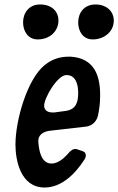

<svg xmlns="http://www.w3.org/2000/svg" viewBox="-20 -830 528 857"><path d="M394 -654C442 -654 488 -686 488 -739C488 -775 460 -810 406 -810C355 -810 329 -772 329 -730C329 -691 350 -654 394 -654ZM148 -654C204 -654 241 -692 241 -739C241 -775 215 -810 159 -810C108 -810 83 -771 83 -730C83 -691 105 -654 148 -654ZM357 -118C361 -124 363 -130 363 -136C363 -141 362 -151 349 -155H350L323 -164H324C320 -165 317 -165 316 -165C308 -165 298 -162 278 -138C262 -120 236 -100 210 -100C165 -100 154 -155 151 -197V-202C151 -224 168 -241 199 -246L365 -265C390 -268 411 -287 417 -313V-312C418 -318 419 -323 420 -328C420 -330 421 -332 421 -334L423 -347C426 -366 427 -386 427 -405V-406C427 -497 398 -570 296 -577H286C246 -577 211 -565 180 -540C101 -477 49 -292 49 -185C49 -114 72 7 179 7C253 7 314 -51 357 -118ZM329 -416C329 -376 321 -342 274 -335L222 -328H214C186 -328 177 -344 177 -358C177 -394 237 -495 276 -495H277C317 -495 329 -455 329 -416ZM425 -354 424 -353V-352Z"/></svg>

Font: Bangerz
Style: Regular
Weight: 400
Designer: vernon adams
Foundry: Vernon Adams
Version: Version 2.10;December 28, 2023;FontCreator 13.0.0.2683 64-bi